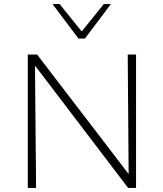

<svg xmlns="http://www.w3.org/2000/svg" viewBox="-20 -927 805 947"><path d="M117 0V-658H152L158 0ZM632 0H612L134 -628V-658H163L631 -47ZM651 -658V0H615L610 -658ZM367 -737 376 -763 492 -907H527L399 -737ZM367 -737 239 -907H274L391 -762L399 -737Z"/></svg>

Font: Ysabeau Infant ExtraLight
Style: Regular
Weight: 250
Designer: Christian Thalmann (Catharsis Fonts)
Version: Version 2.001;gftools[0.9.30]; featfreeze: ss01,ss02,lnum